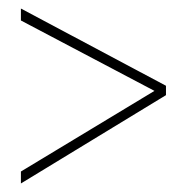

<svg xmlns="http://www.w3.org/2000/svg" viewBox="-20 -578 439 450"><path d="M29 -176V-148L369 -355V-377L29 -558V-530L342 -365Z"/></svg>

Font: Noto Sans Armenian ExtraCondensed Thin
Style: Regular
Weight: 100
Width: 2
Designer: Monotype Design Team
Foundry: Monotype Imaging Inc.
Version: Version 2.008